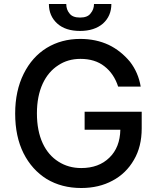

<svg xmlns="http://www.w3.org/2000/svg" viewBox="-20 -932 789 962"><path d="M503 -600Q456 -637 383 -637Q320 -637 272 -605Q222 -573 194 -513Q165 -450 165 -364Q165 -277 194 -214Q222 -154 273 -122Q323 -90 387 -90Q475 -90 528 -142Q581 -193 583 -282H404V-372H690V-289Q690 -197 651 -131Q612 -63 544 -27Q476 10 387 10Q289 10 214 -35Q140 -81 98 -164Q56 -248 56 -363Q56 -477 99 -563Q141 -647 214 -692Q288 -737 382 -737Q461 -737 525 -707Q585 -678 631 -623Q673 -569 685 -498H572Q551 -563 503 -600ZM496 -814Q453 -777 381 -777Q308 -777 267 -814Q225 -852 225 -912H312Q312 -884 328 -865Q343 -844 381 -844Q419 -844 434 -865Q451 -885 451 -912H538Q538 -852 496 -814Z"/></svg>

Font: Sinter Medium
Style: Regular
Weight: 500
Foundry: Adobe & rsms
Version: Version 1.000